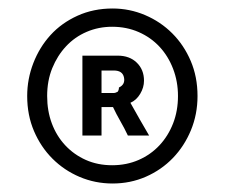

<svg xmlns="http://www.w3.org/2000/svg" viewBox="-20 -739 530 452"><path d="M245 -307Q204 -307 167.5 -322.5Q131 -338 103.5 -365.5Q76 -393 60 -430.5Q44 -468 44 -513Q44 -553 58.5 -590.5Q73 -628 99 -656.5Q125 -685 162.5 -702Q200 -719 245 -719Q285 -719 321.5 -703.5Q358 -688 385.5 -660.5Q413 -633 429 -595.5Q445 -558 445 -513Q445 -470 429.5 -432.5Q414 -395 387 -367Q360 -339 323.5 -323Q287 -307 245 -307ZM244 -350Q278 -350 306.5 -362.5Q335 -375 355.5 -397Q376 -419 387.5 -448.5Q399 -478 399 -513Q399 -547 387.5 -577Q376 -607 355.5 -629Q335 -651 306.5 -663.5Q278 -676 244 -676Q212 -676 184 -664Q156 -652 135.5 -630Q115 -608 103 -578.5Q91 -549 91 -513Q91 -478 102 -448.5Q113 -419 133.5 -397Q154 -375 182 -362.5Q210 -350 244 -350ZM174 -420V-608H246H257Q285 -608 302 -591.5Q319 -575 319 -549Q319 -533 310 -518Q301 -503 287 -497Q298 -477 309 -458Q320 -439 331 -420H281Q273 -437 263.5 -453.5Q254 -470 246 -487H219V-420ZM248 -573H219V-520H247Q252 -520 257 -523Q260 -527 260 -533Q275 -540 272 -556Q269 -573 248 -573Z"/></svg>

Font: Rosa Sans SemiBold
Style: Regular
Weight: 600
Designer: Pentagram / MCKL
Foundry: Pentagram / MCKL
Version: Version 1.005;September 16, 2019;FontCreator 11.5.0.2425 64-